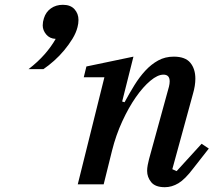

<svg xmlns="http://www.w3.org/2000/svg" viewBox="-20 -768 900 800"><path d="M667 12Q627 12 610 -9Q593 -30 593 -56Q593 -67 595.5 -80.5Q598 -94 601 -105L684 -407Q687 -419 687 -429Q687 -457 661 -457Q637 -457 606.5 -431.5Q576 -406 546 -363Q516 -320 489.5 -262.5Q463 -205 447 -141L412 0H304L415 -446H329L340 -491L536 -532L489 -345L499 -342Q519 -379 540 -413Q561 -447 585.5 -473.5Q610 -500 639 -516Q668 -532 704 -532Q752 -532 773 -506.5Q794 -481 794 -440Q794 -426 791.5 -410Q789 -394 784 -377L698 -63L716 -55L820 -169L850 -149L785 -66Q751 -21 723.5 -4.5Q696 12 667 12ZM99 -480Q138 -510 166 -542Q194 -574 212 -606Q187 -607 172.5 -624.5Q158 -642 158 -662Q158 -677 163 -692Q171 -718 192 -733Q213 -748 242 -748Q274 -748 290.5 -729.5Q307 -711 307 -685Q307 -670 303 -655Q297 -631 282 -606.5Q267 -582 247.5 -558.5Q228 -535 205.5 -515Q183 -495 161 -480H99Z"/></svg>

Font: IBM Plex Serif Medm
Style: Italic
Weight: 500
Italic angle: -14°
Designer: Mike Abbink, Paul van der Laan, Pieter van Rosmalen
Foundry: Bold Monday
Version: Version 3.001